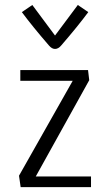

<svg xmlns="http://www.w3.org/2000/svg" viewBox="-20 -769 430 789"><path d="M206.1 -623 299.8 -748.5 342.8 -719.2Q299.8 -661.1 231.4 -582Q219.7 -567.9 206.1 -567.9Q192.9 -567.9 181.2 -582Q112.8 -661.1 69.8 -719.2L112.8 -748.5ZM278.8 -437H63.5V-481H341.8L346.7 -439.5L127 -43.9H354V0H64.9L58.1 -46.9Z"/></svg>

Font: Anaheim
Style: Regular
Weight: 400
Designer: vernon adams
Foundry: vernon adams
Version: Version 1.002; ttfautohint (v0.93.5-3d13) -l 8 -r 50 -G 200 